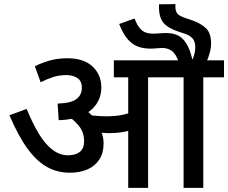

<svg xmlns="http://www.w3.org/2000/svg" viewBox="-20 -916 1112 936"><path d="M702 -539V0H605V-539H535V-622H803V-539ZM308 -632Q389 -632 431.5 -591.5Q474 -551 474 -490Q474 -445 450.5 -409.5Q427 -374 381 -353Q335 -332 266 -330L261 -411Q326 -413 352.5 -433Q379 -453 379 -488Q379 -522 356.5 -536Q334 -550 305 -550Q269 -550 239.5 -540.5Q210 -531 178 -515L150 -593Q177 -607 217.5 -619.5Q258 -632 308 -632ZM485 -216Q485 -170 464 -138Q443 -106 406 -90Q369 -74 320 -74Q261 -74 211 -101Q161 -128 115.5 -189.5Q70 -251 26 -354L110 -385Q139 -314 170 -263Q201 -212 236.5 -185.5Q272 -159 312 -159Q348 -159 369 -175.5Q390 -192 390 -228Q390 -274 360.5 -307.5Q331 -341 284 -370L349 -379L397 -382Q411 -370 427.5 -353.5Q444 -337 454 -320L460 -300Q472 -281 478.5 -260.5Q485 -240 485 -216ZM498 -349Q544 -349 578.5 -356.5Q613 -364 656 -381V-298Q617 -279 583.5 -273Q550 -267 511 -267Q494 -267 474 -269Q454 -271 436.5 -274.5Q419 -278 409 -281L372 -348L381 -362Q407 -356 436 -352.5Q465 -349 498 -349ZM971 -539V0H875V-539H788V-622H1072V-539ZM851 -615Q836 -656 816 -669Q796 -682 773 -682Q759 -682 744 -680.5Q729 -679 713 -679Q682 -679 655 -688Q628 -697 604.5 -722.5Q581 -748 561 -799L636 -826Q647 -797 659.5 -781Q672 -765 688 -758.5Q704 -752 727 -752Q742 -752 757.5 -753.5Q773 -755 789 -755Q821 -755 845 -744.5Q869 -734 887.5 -705.5Q906 -677 918 -625Q925 -642 928.5 -656Q932 -670 932 -685Q932 -714 918 -729.5Q904 -745 874 -754L855 -760Q800 -778 777.5 -804Q755 -830 755 -883Q755 -886 755 -889Q755 -892 755 -895L836 -896Q835 -894 835 -890.5Q835 -887 835 -883Q835 -863 844 -850.5Q853 -838 887 -827L917 -817Q959 -802 984 -778.5Q1009 -755 1009 -704Q1009 -682 1002 -657Q995 -632 987 -615Z"/></svg>

Font: Noto Sans Devanagari Medium
Style: Regular
Weight: 500
Version: Version 2.003